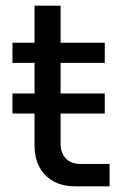

<svg xmlns="http://www.w3.org/2000/svg" viewBox="-20 -658 445 678"><path d="M247 0Q179 0 140.5 -39Q102 -78 102 -145V-257H24V-328H102V-436H24V-507H102V-638H194V-507H350V-436H194V-328H350V-257H194V-151Q194 -118 212.5 -98.5Q231 -79 264 -79H367V0Z"/></svg>

Font: MuseoModerno
Style: Regular
Weight: 400
Designer: Pablo Cosgaya, Héctor Gatti, Marcela Romero, and the Authors of The MuseoModerno Project.
Foundry: Omnibus-Type Team
Version: Version 1.001